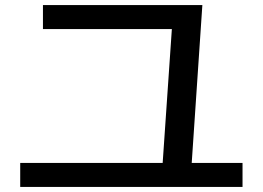

<svg xmlns="http://www.w3.org/2000/svg" viewBox="-20 -740 1040 760"><path d="M621 -53 662 -650 691 -625H150V-720H781L736 -52ZM60 0V-95H940V0Z"/></svg>

Font: M PLUS 1 Code Medium
Style: Regular
Weight: 500
Designer: Coji Morishita
Foundry: UNDERFOREST DESIGN
Version: Version 1.002